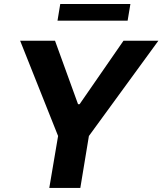

<svg xmlns="http://www.w3.org/2000/svg" viewBox="-20 -929 803 949"><path d="M79.6 -727.5H252L365.7 -414.1H373.5L590.3 -727.5H762.7L419.4 -256.8L377 0H223.6L267.1 -256.8ZM624.5 -909.2 610.8 -826.7H264.2L277.8 -909.2Z"/></svg>

Font: Inter Tight
Style: Bold Italic
Weight: 700
Italic angle: -9.39999°
Designer: Rasmus Andersson
Foundry: rsms
Version: Version 3.004